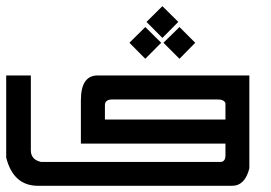

<svg xmlns="http://www.w3.org/2000/svg" viewBox="-20 -600 874 620"><path d="M449.2 -410.2 397.9 -461.9 449.2 -512.7 500.5 -461.9ZM559.6 -410.2 507.8 -461.9 559.6 -512.7 610.4 -461.9ZM504.4 -477.5 453.1 -529.3 504.4 -580.1 555.7 -529.3ZM0 -356.4H79.6V-114.7Q79.6 -84.5 112.3 -77.1H691.4Q708 -77.1 708 -98.6V-136.2H241.2V-276.4Q241.2 -356.4 295.4 -356.4H785.2V-56.2Q771 0 729 0H103Q22.9 0 0 -91.3ZM318.8 -260.3V-213.9H708V-267.1Q702.6 -278.8 684.6 -278.8H342.3Q318.8 -278.8 318.8 -260.3Z"/></svg>

Font: Kadhim
Style: Regular
Weight: 400
Designer: Developer/ Husham Jawad
Version: Version 1.00;December 29, 2020;FontCreator 13.0.0.2683 32-bi